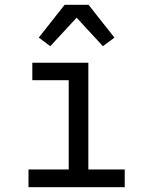

<svg xmlns="http://www.w3.org/2000/svg" viewBox="-20 -782 640 802"><path d="M99 0V-74H267V-447H115V-520H349V-74H501V0ZM190 -589 142 -625 250 -762H350L386 -716L458 -625L410 -589L300 -708Z"/></svg>

Font: Nova Nerd Font
Style: Regular
Weight: 400
Designer: Belleve Invis
Foundry: Belleve Invis
Version: Version 24.1.4; ttfautohint (v1.8.4);Nerd Fonts 3.1.1